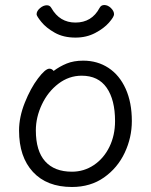

<svg xmlns="http://www.w3.org/2000/svg" viewBox="-20 -728 602 766"><path d="M312 -486Q369 -486 413 -457Q457 -428 481.5 -373.5Q506 -319 506 -245Q506 -179 477.5 -118.5Q449 -58 395 -20Q341 18 267 18Q167 18 111.5 -42Q56 -102 56 -207Q56 -261 79 -318.5Q102 -376 131.5 -415Q161 -454 177 -454Q187 -454 194 -445Q218 -463 246 -474.5Q274 -486 312 -486ZM439 -245Q439 -330 405.5 -378Q372 -426 306 -426Q255 -426 213 -394Q171 -362 147 -311Q123 -260 123 -208Q123 -126 160 -84.5Q197 -43 267 -43Q315 -43 354.5 -69.5Q394 -96 416.5 -142Q439 -188 439 -245ZM281 -578Q233 -578 198.5 -597.5Q164 -617 145 -640.5Q126 -664 126 -671Q126 -684 139.5 -695.5Q153 -707 167 -707Q179 -707 185 -696Q218 -638 281 -638Q346 -638 377 -696Q383 -708 396 -708Q410 -708 422.5 -696Q435 -684 435 -671Q435 -661 415 -638Q395 -615 360 -596.5Q325 -578 281 -578Z"/></svg>

Font: Iansui
Style: Regular
Weight: 400
Designer: But Ko / Fontworks Inc.
Foundry: zi-hi.com / Fontworks Inc.
Version: Version 1.002